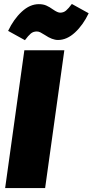

<svg xmlns="http://www.w3.org/2000/svg" viewBox="-20 -950 468 970"><path d="M305 -696 208 0H6L103 -696ZM207 -773Q193 -782 184 -786.5Q175 -791 166 -791Q148 -791 135.5 -780.5Q123 -770 106 -747L21 -794Q49 -853 90 -891Q131 -929 176 -929Q198 -929 214 -922Q230 -915 248 -902Q271 -886 284 -886Q301 -886 313.5 -896.5Q326 -907 343 -930L428 -883Q400 -824 359 -786Q318 -748 273 -748Q244 -748 207 -773Z"/></svg>

Font: Fira Sans Black
Style: Italic
Weight: 900
Italic angle: -8°
Designer: Carrois Corporate & Edenspiekermann AG
Foundry: Carrois Corporate GbR & Edenspiekermann AG
Version: Version 4.203